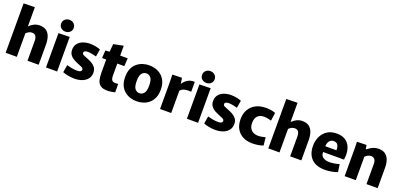

<svg xmlns="http://www.w3.org/2000/svg" viewBox="17 -1737 5709 2733"><g transform="rotate(20 2871.5 -370.0)"><path d="M54 -748 223 -752V-463H225Q259 -496 296.5 -514Q334 -532 379 -532Q444 -532 482.5 -502Q521 -472 537.5 -420.5Q554 -369 554 -304V0H385V-298Q385 -344 368.5 -371Q352 -398 311 -398Q282 -398 260 -384.5Q238 -371 223 -356V0H54Z M749 -573Q710 -573 682 -597.5Q654 -622 654 -662Q654 -702 682 -727Q710 -752 749 -752Q788 -752 816 -727Q844 -702 844 -662Q844 -622 816 -597.5Q788 -573 749 -573ZM665 -520 834 -524V0H665Z M1096 12Q1049 12 1000 2.5Q951 -7 919 -21L938 -134Q964 -126 1009.5 -117Q1055 -108 1098 -108Q1131 -108 1146.5 -118.5Q1162 -129 1162 -146Q1162 -168 1134 -181Q1106 -194 1070 -208Q1038 -221 1005 -239.5Q972 -258 950 -289Q928 -320 928 -368Q928 -420 956 -456.5Q984 -493 1032.5 -512.5Q1081 -532 1143 -532Q1187 -532 1228.5 -523.5Q1270 -515 1299 -503L1280 -390Q1257 -397 1218 -405Q1179 -413 1148 -413Q1123 -413 1106.5 -404Q1090 -395 1090 -377Q1090 -357 1115.5 -345Q1141 -333 1176 -320Q1209 -308 1243.5 -289Q1278 -270 1301.5 -239Q1325 -208 1325 -158Q1325 -106 1296.5 -68Q1268 -30 1216.5 -9Q1165 12 1096 12Z M1598 12Q1530 12 1494 -13Q1458 -38 1445 -84.5Q1432 -131 1432 -196V-399H1369L1377 -516L1440 -520L1450 -639L1600 -669V-520H1714L1706 -399H1600V-211Q1600 -172 1615 -150Q1630 -128 1670 -128Q1692 -128 1711 -131L1712 -4Q1696 1 1662.5 6.5Q1629 12 1598 12Z M2039 12Q1989 12 1941 -3.5Q1893 -19 1854 -51.5Q1815 -84 1792.5 -135.5Q1770 -187 1770 -260Q1770 -333 1792.5 -384.5Q1815 -436 1854 -468.5Q1893 -501 1941 -516.5Q1989 -532 2039 -532Q2090 -532 2138 -516.5Q2186 -501 2224.5 -468.5Q2263 -436 2286 -384.5Q2309 -333 2309 -260Q2309 -187 2286 -135.5Q2263 -84 2224.5 -51.5Q2186 -19 2138 -3.5Q2090 12 2039 12ZM2039 -110Q2079 -110 2106.5 -142.5Q2134 -175 2134 -260Q2134 -345 2106.5 -377.5Q2079 -410 2039 -410Q1999 -410 1971.5 -377.5Q1944 -345 1944 -260Q1944 -175 1971.5 -142.5Q1999 -110 2039 -110Z M2393 0V-351Q2393 -407 2392 -446Q2391 -485 2390 -520L2534 -524L2548 -441H2552Q2580 -484 2623 -509.5Q2666 -535 2726 -531V-382Q2679 -387 2634.5 -379Q2590 -371 2562 -338V0Z M2884 -573Q2845 -573 2817 -597.5Q2789 -622 2789 -662Q2789 -702 2817 -727Q2845 -752 2884 -752Q2923 -752 2951 -727Q2979 -702 2979 -662Q2979 -622 2951 -597.5Q2923 -573 2884 -573ZM2800 -520 2969 -524V0H2800Z M3231 12Q3184 12 3135 2.5Q3086 -7 3054 -21L3073 -134Q3099 -126 3144.5 -117Q3190 -108 3233 -108Q3266 -108 3281.5 -118.5Q3297 -129 3297 -146Q3297 -168 3269 -181Q3241 -194 3205 -208Q3173 -221 3140 -239.5Q3107 -258 3085 -289Q3063 -320 3063 -368Q3063 -420 3091 -456.5Q3119 -493 3167.5 -512.5Q3216 -532 3278 -532Q3322 -532 3363.5 -523.5Q3405 -515 3434 -503L3415 -390Q3392 -397 3353 -405Q3314 -413 3283 -413Q3258 -413 3241.5 -404Q3225 -395 3225 -377Q3225 -357 3250.5 -345Q3276 -333 3311 -320Q3344 -308 3378.5 -289Q3413 -270 3436.5 -239Q3460 -208 3460 -158Q3460 -106 3431.5 -68Q3403 -30 3351.5 -9Q3300 12 3231 12Z M3794 12Q3711 12 3649.5 -19.5Q3588 -51 3553.5 -111Q3519 -171 3519 -258Q3519 -336 3552.5 -398Q3586 -460 3651 -495.5Q3716 -531 3812 -531Q3844 -531 3881.5 -525.5Q3919 -520 3951 -507L3934 -384Q3913 -391 3883 -397Q3853 -403 3821 -403Q3763 -403 3727.5 -368.5Q3692 -334 3692 -262Q3692 -211 3711.5 -179.5Q3731 -148 3762 -133Q3793 -118 3829 -118Q3861 -118 3891.5 -124Q3922 -130 3943 -136L3956 -15Q3928 -3 3882 4.5Q3836 12 3794 12Z M4033 -748 4202 -752V-463H4204Q4238 -496 4275.5 -514Q4313 -532 4358 -532Q4423 -532 4461.5 -502Q4500 -472 4516.5 -420.5Q4533 -369 4533 -304V0H4364V-298Q4364 -344 4347.5 -371Q4331 -398 4290 -398Q4261 -398 4239 -384.5Q4217 -371 4202 -356V0H4033Z M4892 12Q4759 12 4688.5 -57.5Q4618 -127 4618 -254Q4618 -326 4646.5 -389.5Q4675 -453 4733 -492.5Q4791 -532 4880 -532Q4949 -532 4996 -506.5Q5043 -481 5069 -437.5Q5095 -394 5102.5 -337.5Q5110 -281 5100 -218H4783Q4782 -163 4819.5 -138Q4857 -113 4915 -113Q4953 -113 4993 -120Q5033 -127 5064 -137L5081 -21Q5038 -5 4988 3.5Q4938 12 4892 12ZM4875 -416Q4831 -416 4808 -384Q4785 -352 4785 -306H4952Q4952 -310 4952.5 -313.5Q4953 -317 4953 -320Q4953 -357 4936 -386.5Q4919 -416 4875 -416Z M5189 -348Q5189 -397 5188.5 -440Q5188 -483 5186 -520L5330 -524L5341 -463H5346Q5362 -476 5387 -492.5Q5412 -509 5444 -520.5Q5476 -532 5514 -532Q5578 -532 5616.5 -502.5Q5655 -473 5672 -422.5Q5689 -372 5689 -309V0H5520V-305Q5520 -353 5500 -375.5Q5480 -398 5447 -398Q5417 -398 5395 -384.5Q5373 -371 5358 -356V0H5189Z"/></g></svg>

Font: Murecho
Style: Bold
Weight: 700
Designer: Neil Summerour
Foundry: Positype
Version: Version 1.010; ttfautohint (v1.8.3)